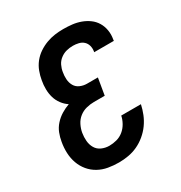

<svg xmlns="http://www.w3.org/2000/svg" viewBox="-175 -870 950 1005"><g transform="rotate(-30 300.0 -367.5)"><path d="M255 8Q222 8 190.5 2.5Q159 -3 132 -18Q105 -33 85.5 -56.5Q66 -80 55.5 -109Q45 -138 43.5 -170.5Q42 -203 48 -236Q52 -261 61.5 -285.5Q71 -310 89.5 -330.5Q108 -351 131 -365Q154 -379 179 -388Q159 -401 144 -421Q129 -441 122 -464.5Q115 -488 114.5 -514.5Q114 -541 119 -567Q123 -592 132.5 -617.5Q142 -643 159 -664.5Q176 -686 199 -701.5Q222 -717 247.5 -726.5Q273 -736 298.5 -739.5Q324 -743 350 -743Q377 -743 403.5 -740Q430 -737 454.5 -728Q479 -719 499.5 -704Q520 -689 533 -667.5Q546 -646 550.5 -619.5Q555 -593 550 -566Q550 -564 549.5 -561.5Q549 -559 549 -557H430Q430 -558 430.5 -559Q431 -560 431 -561Q434 -579 429.5 -595.5Q425 -612 413 -623Q401 -634 384 -638Q367 -642 350 -642Q330 -642 310.5 -637Q291 -632 274 -619Q257 -606 248 -587.5Q239 -569 236 -549Q232 -528 233.5 -506.5Q235 -485 245 -467.5Q255 -450 274.5 -441.5Q294 -433 315 -433H381L364 -332H299Q276 -332 252.5 -326Q229 -320 210 -305Q191 -290 180 -268Q169 -246 165 -223Q161 -199 163 -175Q165 -151 176.5 -131.5Q188 -112 209.5 -102.5Q231 -93 255 -93Q277 -93 299.5 -99Q322 -105 340.5 -120Q359 -135 371 -156.5Q383 -178 387 -199H506Q500 -171 489 -143.5Q478 -116 460.5 -91.5Q443 -67 419 -47Q395 -27 368 -14.5Q341 -2 312 3Q283 8 255 8Z"/></g></svg>

Font: Iosevka SS04 Extended Oblique
Style: Bold
Weight: 700
Width: 7
Italic angle: -9°
Monospace: yes
Designer: Belleve Invis
Foundry: Belleve Invis
Version: Version 19.0.0; ttfautohint (v1.8.4)